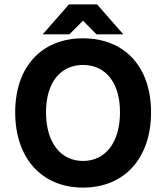

<svg xmlns="http://www.w3.org/2000/svg" viewBox="-20 -840 754 872"><path d="M357 -666C171 -666 49 -539 49 -330C49 -120 171 12 357 12C544 12 666 -120 666 -330C666 -539 544 -666 357 -666ZM357 -545C458 -545 525 -467 525 -330C525 -192 458 -109 357 -109C256 -109 189 -192 189 -330C189 -467 256 -545 357 -545ZM418 -684H540L421 -820H293L174 -684H295L357 -746Z"/></svg>

Font: Falling Sky
Style: SeBd
Weight: 600
Designer: Paul D. Hunt
Foundry: Adobe Systems Incorporated
Version: Version 1.02